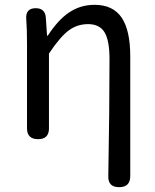

<svg xmlns="http://www.w3.org/2000/svg" viewBox="-20 -577 644 796"><path d="M474 199Q427 199 429 152Q434 -121 434 -332Q434 -409 413.5 -443Q393 -477 345 -477Q300 -477 264.5 -450.5Q229 -424 183 -355V-45Q183 0 138 0Q92 0 92 -45V-394Q92 -458 89 -495Q84 -543 128 -543Q167 -543 170 -504L175 -429H178Q221 -495 266 -525Q313 -557 372 -557Q449 -557 485 -503Q520 -450 520 -344V-72V153Q520 199 474 199Z"/></svg>

Font: GenSenRounded TW R
Style: Regular
Weight: 400
Version: Version 1.501;PS 1;hotconv 16.6.51;makeotf.lib2.5.65220